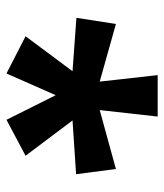

<svg xmlns="http://www.w3.org/2000/svg" viewBox="23 -863 507 593"><g transform="rotate(90 276.5 -566.5)"><path d="M340 -800 320 -621 502 -671 518 -548 352 -537 461 -392 350 -333 274 -485 207 -333 92 -392 200 -537 35 -549 54 -671 232 -621 212 -800Z"/></g></svg>

Font: Noto Sans Tamil
Style: Bold
Weight: 700
Designer: Jelle Bosma - Monotype Design Team
Foundry: Monotype Imaging Inc.
Version: Version 2.004; ttfautohint (v1.8.4.7-5d5b)